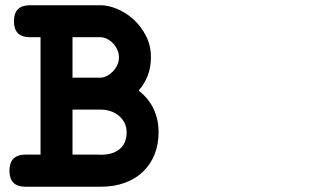

<svg xmlns="http://www.w3.org/2000/svg" viewBox="-20 -667 1244 733"><path d="M94.2 -524.9Q33.2 -524.9 33.2 -585.9Q33.2 -647 94.2 -647H364.3Q393.1 -647 426.8 -633.1Q460.4 -619.1 489.3 -593.3Q518.1 -567.4 537.1 -530.5Q556.2 -493.7 556.2 -447.8Q556.2 -411.6 544.7 -380.1Q533.2 -348.6 509.3 -321.3Q547.9 -291 566.7 -250.7Q585.4 -210.4 585.4 -162.6Q585.4 -115.7 570.1 -77.4Q554.7 -39.1 525.9 -11.5Q497.1 16.1 456.3 31Q415.5 45.9 364.3 45.9H77.1Q16.1 45.9 16.1 -15.1Q16.1 -76.7 77.1 -76.7H134.8V-524.9ZM364.3 -76.2Q411.6 -76.2 437.5 -98.4Q463.4 -120.6 463.4 -162.6Q463.4 -180.7 456.1 -196.3Q448.7 -211.9 435.5 -223.6Q422.4 -235.4 404.1 -241.9Q385.7 -248.5 364.3 -248.5H256.8V-76.7H358.9Q359.4 -76.7 359.9 -76.4Q360.4 -76.2 361.3 -76.2ZM256.8 -370.6H364.3Q375 -370.6 387.2 -376.7Q399.4 -382.8 409.9 -393.1Q420.4 -403.3 427.2 -417.5Q434.1 -431.6 434.1 -447.8Q434.1 -464.4 427.2 -478.5Q420.4 -492.7 410.2 -502.9Q399.9 -513.2 387.7 -519Q375.5 -524.9 364.3 -524.9H256.8Z"/></svg>

Font: Erica Type
Style: Bold Italic
Weight: 700
Monospace: yes
Designer: Peter Wiegel
Foundry: Peter Wiegel
Version: Version 1.000 2010 initial release